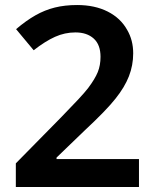

<svg xmlns="http://www.w3.org/2000/svg" viewBox="-20 -744 612 764"><path d="M43 0V-94L224 -278Q265 -320 291.5 -348.5Q318 -377 331 -394Q358 -430 369 -457Q380 -484 380 -518Q380 -566 353 -590.5Q326 -615 280 -615Q238 -615 199 -597.5Q160 -580 114 -544L44 -628Q84 -662 121 -683Q158 -704 198 -714Q238 -724 287 -724Q357 -724 408.5 -698Q460 -672 486 -625Q510 -584 510 -532Q510 -484 493 -440.5Q476 -397 440 -352Q422 -329 391 -297Q360 -265 316 -224L205 -117V-111H533V0Z"/></svg>

Font: Noto Naskh Arabic SemiBold
Style: Regular
Weight: 600
Designer: Monotype Design Team, David Williams, Mohamad Dakak and Nizar Qandah
Foundry: Monotype Imaging Inc.
Version: Version 2.016